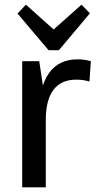

<svg xmlns="http://www.w3.org/2000/svg" viewBox="-20 -802 409 822"><path d="M75 -540H148L176 -354V0H75ZM147 -312Q147 -428 189 -488Q231 -548 312 -548Q326 -548 340.5 -546Q355 -544 369 -540L363 -453Q337 -461 306 -461Q242 -461 209 -417.5Q176 -374 176 -288ZM365 -745 232 -587H188L55 -744L91 -782L234 -654H185L329 -782Z"/></svg>

Font: Pathway Extreme SemiCondensed Medium
Style: Regular
Weight: 500
Width: 4
Version: Version 1.001;gftools[0.9.26]